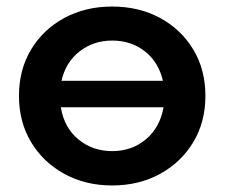

<svg xmlns="http://www.w3.org/2000/svg" viewBox="-20 -560 695 587"><path d="M323 7Q241 7 176.5 -28.5Q112 -64 75 -125.5Q38 -187 38 -267Q38 -347 75 -408.5Q112 -470 176.5 -505Q241 -540 323 -540Q405 -540 469.5 -505Q534 -470 571 -408.5Q608 -347 608 -267Q608 -187 571 -125.5Q534 -64 469.5 -28.5Q405 7 323 7ZM323 -98Q383 -98 426 -134Q469 -170 480 -232H166Q176 -170 219.5 -134Q263 -98 323 -98ZM168 -313H478Q465 -370 423 -403Q381 -436 323 -436Q266 -436 223.5 -403Q181 -370 168 -313Z"/></svg>

Font: Montserrat SemiBold
Style: Regular
Weight: 600
Designer: Julieta Ulanovsky
Foundry: Julieta Ulanovsky
Version: Version 9.000; ttfautohint (v1.8.4.7-5d5b)